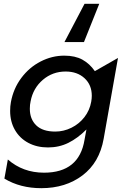

<svg xmlns="http://www.w3.org/2000/svg" viewBox="-20 -795 667 1004"><path d="M136 -226Q136 -248 140 -265Q153 -334 204 -377.5Q255 -421 323 -421Q384 -421 422 -386Q460 -351 460 -294Q460 -280 457 -263Q449 -218 421.5 -182.5Q394 -147 353.5 -127Q313 -107 269 -107Q203 -107 169.5 -139.5Q136 -172 136 -226ZM210 108Q100 108 21 39L3 139Q86 189 196 189Q323 189 411.5 122Q500 55 522 -69L597 -492L476 -423Q449 -462 411 -483Q373 -504 316 -504Q252 -504 192.5 -473.5Q133 -443 91.5 -387.5Q50 -332 37 -261Q33 -240 33 -215Q33 -159 58 -115.5Q83 -72 128 -48Q173 -24 231 -24Q289 -24 337.5 -48Q386 -72 432 -118L422 -64Q394 108 210 108ZM317 -575H419L499 -775H422Z"/></svg>

Font: Geom
Style: Italic
Weight: 400
Italic angle: -10°
Version: Version 1.102